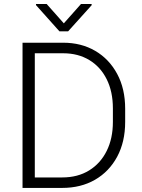

<svg xmlns="http://www.w3.org/2000/svg" viewBox="-20 -920 695 940"><path d="M284.7 0H90.3V-710.9H289.1Q377.9 -710.9 446.3 -670.9Q514.6 -630.9 553.7 -558.1Q592.8 -485.4 592.8 -387.7V-323.2Q592.8 -225.6 553.7 -152.8Q514.6 -80.1 445.3 -40Q376 0 284.7 0ZM289.1 -659.2H150.4V-51.3H284.7Q360.8 -51.3 416.5 -85.7Q472.2 -120.1 502.4 -181.2Q532.7 -242.2 532.7 -323.2V-389.2Q532.7 -471.2 502.4 -532Q472.2 -592.8 417.2 -626Q362.3 -659.2 289.1 -659.2ZM208.5 -900.4 292.5 -805.7 376.5 -900.4H428.7V-894.5L313.5 -766.6H271L156.2 -895V-900.4Z"/></svg>

Font: Vazirmatn RD FD ExtraLight
Style: Regular
Weight: 200
Designer: Saber Rastikerdar
Foundry: Saber Rastikerdar
Version: Version 33.003